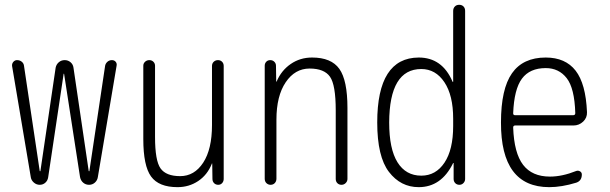

<svg xmlns="http://www.w3.org/2000/svg" viewBox="-20 -770 2540 800"><path d="M108.4 -31.2 30.3 -495.1Q29.3 -504.9 35.6 -512.2Q42 -519.5 50.8 -519.5Q62.5 -519.5 70.8 -512.7Q79.1 -505.9 80.1 -495.1L145.5 -57.6Q145.5 -56.6 147.5 -56.6Q148.4 -56.6 148.4 -57.6L211.9 -488.3Q214.8 -502 225.1 -510.7Q235.4 -519.5 249.5 -519.5Q263.7 -519.5 273.9 -510.7Q284.2 -502 286.1 -488.3L349.6 -57.6Q349.6 -56.6 351.6 -56.6Q352.5 -56.6 352.5 -57.6L418 -496.1Q419.9 -505.9 427.7 -512.7Q435.5 -519.5 446.3 -519.5Q456.1 -519.5 461.9 -512.7Q467.8 -505.9 465.8 -496.1L387.7 -32.2Q385.7 -18.6 375.5 -9.3Q365.2 0 351.1 0Q336.9 0 326.7 -8.8Q316.4 -17.6 313.5 -32.2L247.1 -461.9Q247.1 -462.9 246.1 -462.9Q245.1 -462.9 245.1 -461.9L180.7 -31.2Q178.7 -17.6 168.9 -8.8Q159.2 0 145.5 0Q131.8 0 121.1 -9.3Q110.4 -18.6 108.4 -31.2Z M719.7 9.8Q641.6 9.8 609.4 -34.7Q577.1 -79.1 577.1 -190.4V-496.1Q577.1 -505.9 584.5 -512.7Q591.8 -519.5 602.1 -519.5Q612.3 -519.5 619.1 -512.7Q626 -505.9 626 -496.1V-199.2Q626 -100.6 648.9 -68.4Q671.9 -36.1 730.5 -36.1Q790 -36.1 826.7 -92.3Q863.3 -148.4 863.3 -249V-495.1Q863.3 -505.9 870.6 -512.7Q877.9 -519.5 888.2 -519.5Q898.4 -519.5 905.3 -512.7Q912.1 -505.9 912.1 -495.1V-24.4Q912.1 -14.6 905.8 -7.3Q899.4 0 889.2 0Q878.9 0 872.1 -6.8Q865.2 -13.7 865.2 -24.4L864.3 -87.9Q864.3 -88.9 863.3 -88.9Q862.3 -88.9 862.3 -86.9Q843.8 -41 805.7 -15.6Q767.6 9.8 719.7 9.8Z M1107.4 0Q1097.7 0 1090.3 -6.8Q1083 -13.7 1083 -25.4V-496.1Q1083 -505.9 1089.4 -512.7Q1095.7 -519.5 1106 -519.5Q1116.2 -519.5 1123 -512.7Q1129.9 -505.9 1129.9 -496.1L1130.9 -430.7Q1130.9 -429.7 1131.8 -429.7Q1132.8 -429.7 1132.8 -430.7Q1152.3 -476.6 1191.4 -503.4Q1230.5 -530.3 1280.3 -530.3Q1360.4 -530.3 1394 -482.9Q1427.7 -435.5 1427.7 -320.3V-24.4Q1427.7 -14.6 1420.4 -7.3Q1413.1 0 1402.8 0Q1392.6 0 1385.7 -6.8Q1378.9 -13.7 1378.9 -24.4V-310.5Q1378.9 -416 1355 -450.2Q1331.1 -484.4 1270 -484.4Q1209 -484.4 1170.4 -427.2Q1131.8 -370.1 1131.8 -271.5V-25.4Q1131.8 -14.6 1125 -7.3Q1118.2 0 1107.4 0Z M1735.4 -482.4Q1602.5 -482.4 1601.6 -259.8Q1601.6 -149.4 1636.2 -93.8Q1670.9 -38.1 1735.4 -38.1Q1795.9 -38.1 1832 -92.3Q1868.2 -146.5 1868.2 -245.1V-275.4Q1868.2 -373 1831.5 -427.7Q1794.9 -482.4 1735.4 -482.4ZM1724.6 9.8Q1649.4 9.8 1600.6 -53.7Q1551.8 -117.2 1551.8 -259.8Q1551.8 -529.3 1724.6 -530.3Q1822.3 -530.3 1865.2 -430.7Q1865.2 -428.7 1867.2 -428.7Q1868.2 -428.7 1868.2 -429.7V-724.6Q1868.2 -735.4 1875 -742.7Q1881.8 -750 1893.1 -750Q1904.3 -750 1911.1 -743.2Q1918 -736.3 1918 -724.6V-24.4Q1918 -14.6 1911.1 -7.3Q1904.3 0 1894 0Q1883.8 0 1877 -6.8Q1870.1 -13.7 1870.1 -24.4V-89.8Q1870.1 -90.8 1868.2 -90.8Q1867.2 -90.8 1867.2 -88.9Q1818.4 9.8 1724.6 9.8Z M2253.9 -486.3Q2187.5 -486.3 2154.8 -442.4Q2122.1 -398.4 2118.2 -297.9Q2118.2 -290 2126 -290H2368.2Q2377 -290 2377 -298.8Q2374 -402.3 2341.3 -444.3Q2308.6 -486.3 2253.9 -486.3ZM2268.6 9.8Q2066.4 9.8 2067.4 -259.8Q2067.4 -399.4 2113.3 -464.8Q2159.2 -530.3 2253.9 -530.3Q2335.9 -530.3 2378.4 -475.6Q2420.9 -420.9 2425.8 -302.7Q2426.8 -279.3 2409.7 -263.2Q2392.6 -247.1 2369.1 -247.1H2126Q2118.2 -247.1 2118.2 -238.3Q2122.1 -131.8 2159.7 -83Q2197.3 -34.2 2271.5 -34.2Q2322.3 -34.2 2380.9 -57.6Q2388.7 -60.5 2396.5 -56.2Q2404.3 -51.8 2404.3 -43Q2404.3 -16.6 2380.9 -8.8Q2320.3 9.8 2268.6 9.8Z"/></svg>

Font: Rounded-X Mgen+ 1m light
Style: Regular
Weight: 200
Designer: [Source Han Sans]
Ryoko NISHIZUKA  (kana & ideographs); Paul D. Hunt (Latin, Greek & Cyrillic); Wenlong ZHANG  (bopomofo
Version: Version 1.059.20150602